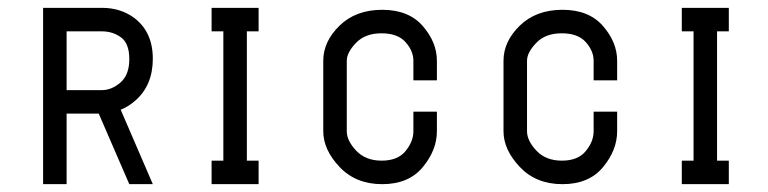

<svg xmlns="http://www.w3.org/2000/svg" viewBox="-20 -470 1960 490"><path d="M150 -390V-240H240Q265 -240 287.5 -259.5Q310 -279 310 -319Q310 -359 289 -374.5Q268 -390 240 -390ZM90 -450H240Q288 -450 323 -424Q370 -388 370 -320Q370 -252 325 -213Q308 -198 288 -190L370 0H310L232 -180H150V0H90Z M520 -450H640V-390H610V-60H640V0H520V-60H550V-390H520Z M1095 -315V-265H1035V-315Q1035 -340 1015 -362.5Q995 -385 953.5 -385Q912 -385 888.5 -360.5Q865 -336 865 -315V-135Q865 -111 889 -85.5Q913 -60 954 -60Q995 -60 1015 -84.5Q1035 -109 1035 -135V-185H1095V-135Q1095 -87 1059 -43.5Q1023 0 955.5 0Q888 0 846.5 -44Q805 -88 805 -135V-315Q805 -364 846.5 -404.5Q888 -445 955.5 -445Q1023 -445 1059 -403.5Q1095 -362 1095 -315Z M1555 -315V-265H1495V-315Q1495 -340 1475 -362.5Q1455 -385 1413.5 -385Q1372 -385 1348.5 -360.5Q1325 -336 1325 -315V-135Q1325 -111 1349 -85.5Q1373 -60 1414 -60Q1455 -60 1475 -84.5Q1495 -109 1495 -135V-185H1555V-135Q1555 -87 1519 -43.5Q1483 0 1415.5 0Q1348 0 1306.5 -44Q1265 -88 1265 -135V-315Q1265 -364 1306.5 -404.5Q1348 -445 1415.5 -445Q1483 -445 1519 -403.5Q1555 -362 1555 -315Z M1720 -450H1840V-390H1810V-60H1840V0H1720V-60H1750V-390H1720Z"/></svg>

Font: SOV_Station
Style: Book
Weight: 400
Version: Version 1.00